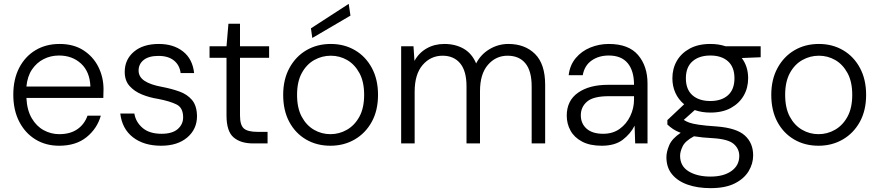

<svg xmlns="http://www.w3.org/2000/svg" viewBox="-20 -744 4562 996"><path d="M287 12Q217 12 163.5 -21Q110 -54 79.5 -113.5Q49 -173 49 -253Q49 -333 79.5 -392Q110 -451 164 -483.5Q218 -516 289 -516Q362 -516 413 -483Q464 -450 490.5 -396.5Q517 -343 517 -281Q517 -271 516.5 -260.5Q516 -250 516 -236H117Q120 -173 144.5 -131Q169 -89 207 -68.5Q245 -48 287 -48Q344 -48 381 -73.5Q418 -99 434 -144H503Q484 -77 429 -32.5Q374 12 287 12ZM286 -456Q243 -456 206.5 -437.5Q170 -419 146 -383.5Q122 -348 117 -295H449Q446 -372 400.5 -414Q355 -456 286 -456Z M816 12Q726 12 669.5 -32Q613 -76 604 -155H677Q684 -111 719.5 -80.5Q755 -50 818 -50Q874 -50 902 -74.5Q930 -99 930 -135Q930 -185 896 -202Q862 -219 800 -231Q755 -238 716 -254Q677 -270 652 -298Q627 -326 627 -371Q627 -435 674.5 -475.5Q722 -516 804 -516Q880 -516 929.5 -477Q979 -438 987 -365H917Q912 -406 882.5 -430Q853 -454 802 -454Q752 -454 725.5 -433Q699 -412 699 -378Q699 -345 730 -324.5Q761 -304 822 -293Q869 -284 910 -269.5Q951 -255 976 -225.5Q1001 -196 1002 -142Q1002 -74 951.5 -31Q901 12 816 12Z M1293 0Q1228 0 1191.5 -31.5Q1155 -63 1155 -145V-444H1067V-504H1155L1165 -621H1225V-504H1376V-444H1225V-145Q1225 -95 1245 -77.5Q1265 -60 1316 -60H1368V0Z M1694 12Q1623 12 1567.5 -20.5Q1512 -53 1480.5 -112Q1449 -171 1449 -252Q1449 -332 1481.5 -391.5Q1514 -451 1569.5 -483.5Q1625 -516 1696 -516Q1766 -516 1821.5 -483.5Q1877 -451 1909 -391.5Q1941 -332 1941 -252Q1941 -171 1908.5 -112Q1876 -53 1820 -20.5Q1764 12 1694 12ZM1694 -48Q1740 -48 1780 -71Q1820 -94 1844.5 -139Q1869 -184 1869 -252Q1869 -320 1844.5 -365Q1820 -410 1781 -432.5Q1742 -455 1696 -455Q1650 -455 1610 -432.5Q1570 -410 1545.5 -365Q1521 -320 1521 -252Q1521 -184 1545 -139Q1569 -94 1608.5 -71Q1648 -48 1694 -48ZM1600 -547 1593 -597 1789 -724 1798 -663Z M2061 0V-504H2125L2130 -428Q2153 -470 2193.5 -493Q2234 -516 2285 -516Q2342 -516 2385 -491.5Q2428 -467 2450 -415Q2474 -462 2519.5 -489Q2565 -516 2617 -516Q2703 -516 2755.5 -464Q2808 -412 2808 -304V0H2738V-296Q2738 -376 2705.5 -415.5Q2673 -455 2613 -455Q2552 -455 2511 -407.5Q2470 -360 2470 -271V0H2400V-296Q2400 -376 2367 -415.5Q2334 -455 2276 -455Q2214 -455 2172.5 -407Q2131 -359 2131 -268V0Z M3101 12Q3040 12 2999.5 -9.5Q2959 -31 2939.5 -66.5Q2920 -102 2920 -144Q2920 -222 2978.5 -263Q3037 -304 3133 -304H3269Q3269 -377 3236 -416.5Q3203 -456 3138 -456Q3086 -456 3049 -430Q3012 -404 3003 -354H2930Q2936 -406 2966.5 -442.5Q2997 -479 3042.5 -497.5Q3088 -516 3138 -516Q3241 -516 3290 -458.5Q3339 -401 3339 -311V0H3275L3272 -92Q3251 -50 3210.5 -19Q3170 12 3101 12ZM3109 -50Q3159 -50 3194.5 -75.5Q3230 -101 3249.5 -142Q3269 -183 3269 -227V-245H3138Q3058 -245 3025.5 -217Q2993 -189 2993 -146Q2993 -103 3023 -76.5Q3053 -50 3109 -50Z M3665 -160Q3621 -160 3584 -173L3527 -122Q3539 -114 3555.5 -108Q3572 -102 3605 -97Q3638 -92 3698 -88Q3801 -80 3844 -41Q3887 -2 3887 62Q3887 105 3863.5 144Q3840 183 3791.5 207.5Q3743 232 3666 232Q3599 232 3547.5 214Q3496 196 3466.5 160.5Q3437 125 3437 71Q3437 44 3451.5 9.5Q3466 -25 3511 -55Q3487 -64 3471.5 -74.5Q3456 -85 3442 -98V-121L3529 -203Q3499 -228 3483.5 -262.5Q3468 -297 3468 -338Q3468 -388 3491 -428Q3514 -468 3558 -492Q3602 -516 3665 -516Q3708 -516 3744 -504H3926V-447L3828 -443Q3861 -399 3861 -338Q3861 -288 3838 -248Q3815 -208 3771.5 -184Q3728 -160 3665 -160ZM3665 -220Q3723 -220 3756.5 -250Q3790 -280 3790 -338Q3790 -396 3756.5 -426Q3723 -456 3665 -456Q3607 -456 3572.5 -426Q3538 -396 3538 -338Q3538 -280 3572 -250Q3606 -220 3665 -220ZM3508 64Q3508 118 3552.5 145Q3597 172 3666 172Q3734 172 3774.5 143Q3815 114 3815 65Q3815 28 3786.5 3Q3758 -22 3681 -27Q3622 -30 3580 -37Q3535 -13 3521.5 14.5Q3508 42 3508 64Z M4226 12Q4155 12 4099.5 -20.5Q4044 -53 4012.5 -112Q3981 -171 3981 -252Q3981 -332 4013.5 -391.5Q4046 -451 4101.5 -483.5Q4157 -516 4228 -516Q4298 -516 4353.5 -483.5Q4409 -451 4441 -391.5Q4473 -332 4473 -252Q4473 -171 4440.5 -112Q4408 -53 4352 -20.5Q4296 12 4226 12ZM4226 -48Q4272 -48 4312 -71Q4352 -94 4376.5 -139Q4401 -184 4401 -252Q4401 -320 4376.5 -365Q4352 -410 4313 -432.5Q4274 -455 4228 -455Q4182 -455 4142 -432.5Q4102 -410 4077.5 -365Q4053 -320 4053 -252Q4053 -184 4077 -139Q4101 -94 4140.5 -71Q4180 -48 4226 -48Z"/></svg>

Font: DM Sans Light
Style: Regular
Weight: 300
Designer: Colophon Foundry, Jonny Pinhorn
Foundry: Colophon Foundry
Version: Version 4.004; ttfautohint (v1.8.4.7-5d5b)